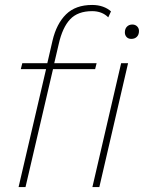

<svg xmlns="http://www.w3.org/2000/svg" viewBox="-20 -755 581 775"><path d="M55 0 166 -476H64L70 -500H171L192 -591Q208 -659 246.5 -697Q285 -735 352 -735Q376 -735 395.5 -728Q415 -721 428 -709L417 -685Q392 -710 352 -710Q294 -710 263 -677Q232 -644 217 -577L199 -500H370L364 -476H194L83 0ZM510 -598Q498 -598 491 -605.5Q484 -613 484 -624Q484 -639 492.5 -647.5Q501 -656 514 -656Q526 -656 533.5 -648.5Q541 -641 541 -630Q541 -615 532.5 -606.5Q524 -598 510 -598ZM497 -500 381 0H353L469 -500Z"/></svg>

Font: Work Sans ExtraLight
Style: Italic
Weight: 200
Italic angle: -13°
Designer: Wei Huang
Foundry: Wei Huang
Version: Version 2.012; ttfautohint (v1.8.3)